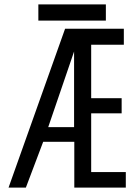

<svg xmlns="http://www.w3.org/2000/svg" viewBox="-20 -856 640 876"><path d="M155 -836H463V-762H155ZM277 -725H545V-652H396V-408H535V-339H396V-71H554V0H319V-209H177L98 0H19ZM318 -276V-621L200 -276Z"/></svg>

Font: JuliaMono Light
Style: Regular
Weight: 300
Monospace: yes
Designer: cormullion
Foundry: corm
Version: Version 0.054; ttfautohint (v1.8.4)